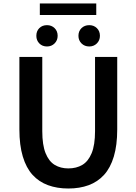

<svg xmlns="http://www.w3.org/2000/svg" viewBox="-20 -1065 780 1099"><path d="M371 14Q307 14 255 -5Q203 -24 166.5 -64Q130 -104 110.5 -169Q91 -234 91 -324V-739H222V-314Q222 -235 241 -188Q260 -141 293.5 -121Q327 -101 371 -101Q417 -101 451 -121Q485 -141 504.5 -188Q524 -235 524 -314V-739H651V-324Q651 -234 631.5 -169Q612 -104 575.5 -64Q539 -24 487.5 -5Q436 14 371 14ZM249 -799Q222 -799 205 -816.5Q188 -834 188 -860Q188 -887 205 -904Q222 -921 249 -921Q275 -921 292.5 -904Q310 -887 310 -860Q310 -834 292.5 -816.5Q275 -799 249 -799ZM208 -979V-1045H531V-979ZM491 -799Q464 -799 446.5 -816.5Q429 -834 429 -860Q429 -887 446.5 -904Q464 -921 491 -921Q517 -921 534.5 -904Q552 -887 552 -860Q552 -834 534.5 -816.5Q517 -799 491 -799Z"/></svg>

Font: Noto Sans KR SemiBold
Style: Regular
Weight: 600
Designer: Ryoko NISHIZUKA  (kana, bopomofo & ideographs); Paul D. Hunt (Latin, Greek & Cyrillic); Sandoll Communications , Soo-you
Foundry: Adobe
Version: Version 2.004-H2;hotconv 1.0.118;makeotfexe 2.5.65603